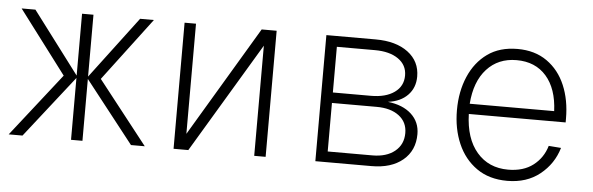

<svg xmlns="http://www.w3.org/2000/svg" viewBox="-41 -667 2482 804"><g transform="rotate(5 1200.0 -265.0)"><path d="M14 0 222 -265 22 -530H80L276 -270V-530H324V-270L520 -530H578L378 -265L586 0H528L324 -260V0H276V-260L72 0Z M707 0V-530H755V-67L1031 -530H1094V0H1046V-463L769 0Z M1303 0V-530H1510Q1596 -530 1646.5 -492Q1697 -454 1697 -390Q1697 -343 1667 -312Q1637 -281 1584 -274Q1647 -267 1683 -234Q1719 -201 1719 -150Q1719 -81 1670.5 -40.5Q1622 0 1539 0ZM1351 -293H1511Q1573 -293 1609.5 -319Q1646 -345 1646 -390Q1646 -434 1609.5 -459.5Q1573 -485 1511 -485H1351ZM1351 -45H1539Q1598 -45 1633 -73.5Q1668 -102 1668 -150Q1668 -196 1633 -222.5Q1598 -249 1539 -249H1351Z M2110 12Q2034 12 1981.5 -25Q1929 -62 1902 -124.5Q1875 -187 1875 -265Q1875 -343 1902 -406Q1929 -469 1980 -505.5Q2031 -542 2106 -542Q2179 -542 2230 -506Q2281 -470 2307 -408.5Q2333 -347 2333 -269V-253H1926Q1929 -150 1978.5 -92.5Q2028 -35 2110 -35Q2174 -35 2215 -66.5Q2256 -98 2271 -149L2323 -145Q2303 -77 2247.5 -32.5Q2192 12 2110 12ZM1926 -296H2281Q2277 -390 2231 -442.5Q2185 -495 2106 -495Q2029 -495 1981 -442.5Q1933 -390 1926 -296Z"/></g></svg>

Font: Geist Mono UltraLight
Style: Regular
Weight: 200
Monospace: yes
Designer: Basement.studio, Andrés Briganti, Mateo Zaragoza
Foundry: Basement.studio, Vercel, Andrés Briganti, Guido Ferreyra, Mateo Zaragoza
Version: Version 1.400; ttfautohint (v1.8.4.7-5d5b)